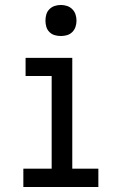

<svg xmlns="http://www.w3.org/2000/svg" viewBox="-20 -753 490 773"><path d="M74 0V-74H188V-447H83V-520H271V-74H376V0ZM225 -608Q212 -608 200 -611.5Q188 -615 179 -624Q170 -633 166.5 -645Q163 -657 163 -670Q163 -683 166.5 -695Q170 -707 179 -716Q188 -725 200 -729Q212 -733 225 -733Q238 -733 250 -729Q262 -725 271 -716Q280 -707 284 -695Q288 -683 288 -670Q288 -657 284 -645Q280 -633 271 -624Q262 -615 250 -611.5Q238 -608 225 -608Z"/></svg>

Font: Zed Sans Extended
Style: Regular
Weight: 400
Width: 7
Designer: Belleve Invis
Foundry: Belleve Invis
Version: Version 1.0.0; ttfautohint (v1.8.4)